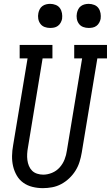

<svg xmlns="http://www.w3.org/2000/svg" viewBox="-20 -968 575 996"><path d="M202 8Q175 8 148.5 1.5Q122 -5 101 -20Q80 -35 67 -57.5Q54 -80 48 -105.5Q42 -131 42.5 -159Q43 -187 48 -214L123 -665H82V-735H252V-665H201L125 -203Q122 -187 121 -170.5Q120 -154 122 -138Q124 -122 130 -107.5Q136 -93 146.5 -82.5Q157 -72 172.5 -67Q188 -62 204 -62Q227 -62 250 -71.5Q273 -81 289.5 -99.5Q306 -118 315 -141Q324 -164 327 -187L406 -665H365V-735H535V-665H485L404 -176Q400 -152 392.5 -128Q385 -104 371.5 -82.5Q358 -61 339 -43Q320 -25 297.5 -13Q275 -1 250.5 3.5Q226 8 202 8ZM440 -823Q425 -823 411.5 -828Q398 -833 389.5 -844.5Q381 -856 378.5 -870.5Q376 -885 379 -900Q381 -910 386 -920Q391 -930 400 -936.5Q409 -943 419.5 -945.5Q430 -948 440 -948Q455 -948 469 -942.5Q483 -937 491 -925.5Q499 -914 501.5 -899.5Q504 -885 502 -870Q500 -860 494.5 -850Q489 -840 480 -833.5Q471 -827 460.5 -825Q450 -823 440 -823ZM240 -823Q225 -823 211.5 -828Q198 -833 189.5 -844.5Q181 -856 178.5 -870.5Q176 -885 179 -900Q181 -910 186 -920Q191 -930 200 -936.5Q209 -943 219.5 -945.5Q230 -948 240 -948Q255 -948 269 -942.5Q283 -937 291 -925.5Q299 -914 301.5 -899.5Q304 -885 302 -870Q300 -860 294.5 -850Q289 -840 280 -833.5Q271 -827 260.5 -825Q250 -823 240 -823Z"/></svg>

Font: Iosevka Slab
Style: Italic
Weight: 400
Italic angle: -9°
Monospace: yes
Designer: Belleve Invis
Foundry: Belleve Invis
Version: Version 11.1.0; ttfautohint (v1.8.3)